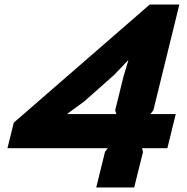

<svg xmlns="http://www.w3.org/2000/svg" viewBox="-20 -830 827 850"><path d="M721 -174H609L613 -157L574 0H406L445 -158L457 -174H13L41 -287L643 -810H774L659 -342L646 -325H758ZM495 -325 490 -342 527 -492 548 -562H546L486 -499L353 -381L279 -327V-325Z"/></svg>

Font: TypoPRO Sinkin Sans
Style: 700 Bold Italic
Weight: 700
Italic angle: -112°
Designer: Keith Bates
Foundry: K-Type
Version: Sinkin Sans (version 1.0)  by Keith Bates   •   © 2014   www